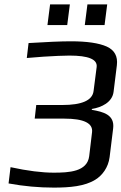

<svg xmlns="http://www.w3.org/2000/svg" viewBox="-20 -844 553 874"><path d="M398 -344V-348C442 -355 491 -378 497 -426L512 -547C517 -588 501 -616 466 -632C430 -648 376 -656 303 -656C256 -656 192 -653 110 -648L102 -580C103 -580 129 -582 178 -586C228 -589 267 -591 296 -591C383 -591 424 -574 420 -539L406 -430C401 -387 353 -366 263 -366H145L138 -304H273C362 -304 404 -283 399 -242L386 -133C377 -62 294 -58 224 -58C172 -58 106 -66 28 -83L19 -9C89 4 158 10 225 10C298 10 366 4 414 -26C445 -45 473 -81 479 -129L495 -259C503 -322 450 -335 398 -344ZM286 -730 298 -824H208L196 -730ZM456 -730 468 -824H378L366 -730Z"/></svg>

Font: Gamestation Display
Style: Italic
Weight: 400
Designer: Jonas Hecksher
Foundry: Jonas Hecksher, Playtypeª, e-types AS
Version: Version 1.003